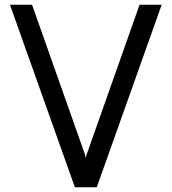

<svg xmlns="http://www.w3.org/2000/svg" viewBox="-20 -790 724 810"><path d="M388.2 0H295.9L22 -770H115.2L338.9 -137.2L341.8 -124L345.2 -137.2L568.8 -770H662.1Z"/></svg>

Font: Junction Regular
Style: Regular
Weight: 500
Designer: Caroline Hadilaksono
Foundry: Caroline Hadilaksono
Version: Version 1.056